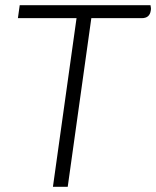

<svg xmlns="http://www.w3.org/2000/svg" viewBox="-20 -720 602 740"><path d="M561 -679Q559 -665 550.5 -657.5Q542 -650 526 -650H332L241 0H184L275 -650H49L56 -700H560Q563 -688 561 -679Z"/></svg>

Font: Krub Light
Style: Italic
Weight: 300
Italic angle: -8°
Designer: Ekaluck Peanpanawate
Foundry: Cadson Demak Co.,Ltd.
Version: Version 1.000; ttfautohint (v1.6)